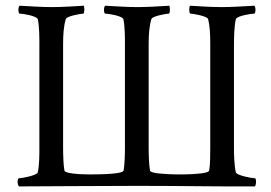

<svg xmlns="http://www.w3.org/2000/svg" viewBox="-20 -666 972 688"><path d="M301.8 -41C260.7 -41 211.9 -44.9 210.9 -54.7C207 -74.2 206.1 -115.2 206.1 -136.7V-506.8C206.1 -542 208 -571.3 215.8 -597.7C218.8 -608.4 270.5 -617.2 278.3 -617.2C281.2 -617.2 282.2 -626 282.2 -631.8C282.2 -636.7 281.2 -642.6 280.3 -645.5C241.2 -643.6 209 -640.6 166 -640.6C121.1 -640.6 94.7 -643.6 49.8 -645.5C47.9 -643.6 45.9 -636.7 45.9 -630.9C45.9 -625 47.9 -617.2 49.8 -617.2C61.5 -617.2 110.4 -609.4 115.2 -597.7C121.1 -575.2 121.1 -527.3 121.1 -509.8V-131.8C121.1 -115.2 121.1 -71.3 115.2 -47.9C110.4 -37.1 59.6 -27.3 47.9 -27.3C45.9 -27.3 43 -22.5 43 -14.6C43 -7.8 45.9 0 47.9 2C135.7 2 301.8 0 473.6 0C627.9 0 788.1 2.9 893.6 2C895.5 0 897.5 -7.8 897.5 -14.6C897.5 -22.5 895.5 -27.3 893.6 -27.3C881.8 -27.3 830.1 -37.1 825.2 -47.9C819.3 -71.3 818.4 -115.2 818.4 -131.8V-509.8C818.4 -527.3 819.3 -575.2 825.2 -597.7C830.1 -609.4 879.9 -617.2 891.6 -617.2C893.6 -617.2 895.5 -625 895.5 -630.9C895.5 -636.7 893.6 -643.6 891.6 -645.5C846.7 -643.6 818.4 -640.6 774.4 -640.6C731.4 -640.6 699.2 -643.6 660.2 -645.5C659.2 -642.6 658.2 -636.7 658.2 -631.8C658.2 -626 659.2 -617.2 662.1 -617.2C670.9 -617.2 722.7 -608.4 725.6 -597.7C732.4 -571.3 733.4 -542 733.4 -506.8V-136.7C733.4 -115.2 733.4 -74.2 729.5 -54.7C727.5 -44.9 682.6 -42 638.7 -41H611.3C567.4 -42 518.6 -44.9 517.6 -54.7C513.7 -74.2 512.7 -115.2 512.7 -136.7V-506.8C512.7 -542 514.6 -571.3 522.5 -597.7C525.4 -608.4 577.1 -617.2 585 -617.2C587.9 -617.2 588.9 -626 588.9 -631.8C588.9 -636.7 587.9 -642.6 586.9 -645.5C547.9 -643.6 515.6 -640.6 472.7 -640.6C427.7 -640.6 401.4 -643.6 356.4 -645.5C354.5 -643.6 352.5 -636.7 352.5 -630.9C352.5 -625 354.5 -617.2 356.4 -617.2C368.2 -617.2 417 -609.4 421.9 -597.7C427.7 -575.2 427.7 -527.3 427.7 -509.8V-136.7C427.7 -115.2 426.8 -74.2 422.9 -54.7C420.9 -43 349.6 -41 301.8 -41Z"/></svg>

Font: Crimson
Style: Roman
Weight: 400
Version: Version 0.2